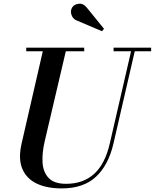

<svg xmlns="http://www.w3.org/2000/svg" viewBox="-20 -1009 841 1043"><path d="M401 -896Q377 -904 368.8 -927Q360.5 -950 372 -968.5Q382 -985 407.2 -988.5Q432.5 -992 452 -967L545 -852.5L534 -839.5ZM122.5 -750H437.5V-730.5H337.5L222.5 -240Q208 -177.5 211.2 -125.5Q214.5 -73.5 244.5 -42Q274.5 -10.5 339 -10.5Q432 -10.5 491.5 -64.5Q551 -118.5 576.5 -230L692 -730.5H597V-750H801V-730.5H712L596.5 -230Q569.5 -112.5 501.5 -49Q433.5 14.5 315 14.5Q233.5 14.5 178 -12.5Q122.5 -39.5 100.5 -93.8Q78.5 -148 97.5 -230L212.5 -730.5H122.5Z"/></svg>

Font: Bodoni* 11pt Medium
Style: Italic
Weight: 500
Italic angle: -13°
Version: Version 2.3